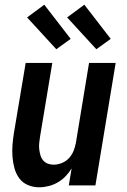

<svg xmlns="http://www.w3.org/2000/svg" viewBox="-20 -787 540 815"><path d="M146 8Q121 8 98.5 -1.5Q76 -11 62 -30Q48 -49 41.5 -72.5Q35 -96 33 -121Q31 -146 33 -171.5Q35 -197 39 -222L89 -520H202L150 -207Q148 -193 146.5 -180Q145 -167 146.5 -154Q148 -141 151.5 -128.5Q155 -116 163 -106.5Q171 -97 182.5 -92.5Q194 -88 208 -88Q225 -88 242.5 -95Q260 -102 272.5 -115.5Q285 -129 292 -146Q299 -163 302 -180L358 -520H471L385 0H272L284 -72Q273 -54 258 -38.5Q243 -23 224.5 -12.5Q206 -2 186 3Q166 8 146 8ZM389 -578 265 -713 338 -767 450 -622ZM219 -578 95 -713 168 -767 280 -622Z"/></svg>

Font: Iosevka SS18
Style: Bold Italic
Weight: 700
Italic angle: -9°
Monospace: yes
Designer: Belleve Invis
Foundry: Belleve Invis
Version: Version 25.1.1; ttfautohint (v1.8.4)